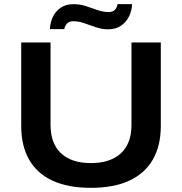

<svg xmlns="http://www.w3.org/2000/svg" viewBox="-20 -891 874 923"><path d="M417 12Q307 12 232.5 -22.5Q158 -57 120 -123.5Q82 -190 82 -285V-687H223V-290Q223 -201 273.5 -154Q324 -107 417 -107Q510 -107 561 -154Q612 -201 612 -290V-687H753V-285Q753 -190 714.5 -123.5Q676 -57 601.5 -22.5Q527 12 417 12ZM220 -751Q221 -781 233.5 -808.5Q246 -836 271 -853.5Q296 -871 334 -871Q365 -871 393.5 -861.5Q422 -852 449 -842.5Q476 -833 503 -833Q521 -833 531.5 -843Q542 -853 545 -871H615Q614 -841 601 -813.5Q588 -786 562.5 -768Q537 -750 499 -750Q470 -750 441 -760Q412 -770 385 -779.5Q358 -789 332 -789Q314 -789 303 -778.5Q292 -768 289 -751Z"/></svg>

Font: Archivo SemiExpanded SemiBold
Style: Regular
Weight: 600
Width: 6
Designer: Hector Gatti
Foundry: Omnibus-Type
Version: Version 2.001